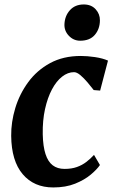

<svg xmlns="http://www.w3.org/2000/svg" viewBox="-20 -814 504 844"><path d="M392 -418.1Q380.4 -433.3 364.8 -451.7Q349.2 -470.1 333.5 -483.5Q317.8 -496.8 305.4 -496.8Q278.2 -496.8 253 -477.1Q227.8 -457.4 208.4 -421Q189 -384.6 177.9 -334.4Q166.8 -284.3 167.9 -223.8Q169.1 -170.3 180.1 -136.7Q191 -103 211.8 -87.3Q232.6 -71.5 263.7 -71.5Q294.8 -71.5 317.9 -79.8Q341.1 -88 359.3 -102Q377.5 -115.9 393.2 -133.2L419.3 -88.6Q406.6 -69.7 379.1 -46.5Q351.5 -23.3 310.2 -6.6Q268.9 10 214.1 10Q129.3 10 79.8 -48.3Q30.3 -106.6 29.2 -216.8Q28.5 -277.2 47.2 -339Q65.9 -400.7 103.9 -452.7Q141.9 -504.7 199.7 -536.3Q257.6 -568 334.9 -568Q363.8 -568 397.7 -563Q431.6 -557.9 454.7 -547.6L420.2 -415.8ZM332.5 -635Q303.3 -635 282.6 -656.8Q261.9 -678.5 263.3 -708.1Q265 -744.6 287.6 -769.5Q310.2 -794.4 348.3 -794.4Q381.2 -794.4 400.4 -773.4Q419.6 -752.3 419.2 -724.5Q418.9 -686.6 396.9 -660.8Q375 -635 332.5 -635Z"/></svg>

Font: Merriweather 7pt Light
Style: Italic
Weight: 300
Italic angle: -7.8°
Designer: Eben Sorkin
Foundry: Eben Sorkin
Version: Version 2.200;gftools[0.9.31]